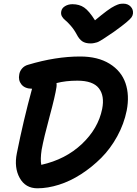

<svg xmlns="http://www.w3.org/2000/svg" viewBox="-20 -978 745 1047"><path d="M652.8 -958Q677.2 -958 692.4 -942.1Q707.5 -926.3 705.1 -903.8Q703.6 -893.1 697.5 -884Q691.4 -875 669.2 -856.2Q647 -837.4 602.1 -805.2Q591.3 -797.9 572 -784.9Q552.7 -772 546.4 -767.8Q540 -763.7 527.8 -756.3Q515.6 -749 509 -747.1Q502.4 -745.1 493.2 -743.2Q483.9 -741.2 474.1 -741.2Q445.8 -741.2 428.7 -752.7Q411.6 -764.2 397.9 -791Q383.8 -817.4 365.5 -838.1Q347.2 -858.9 335.7 -867.9Q324.2 -877 317.6 -888.9Q311 -900.9 314 -916Q316.9 -933.6 334.5 -944.3Q352.1 -955.1 375 -955.1Q412.6 -955.1 439.2 -936.8Q465.8 -918.5 498 -867.2Q536.6 -899.4 562.7 -918.7Q588.9 -938 606 -946Q623 -954.1 631.6 -956.1Q640.1 -958 652.8 -958ZM184.1 48.8Q118.7 48.8 87.4 -7.6Q56.2 -64 71.8 -142.1Q107.9 -322.8 154.8 -494.1Q115.2 -494.6 96.9 -517.6Q78.6 -540.5 85 -571.8Q87.4 -589.4 100.3 -604.5Q113.3 -619.6 133.8 -625Q283.7 -669.9 417 -669.9Q513.7 -669.9 577.6 -630.4Q641.6 -590.8 664.3 -524.7Q687 -458.5 670.9 -375Q656.2 -302.2 619.4 -234.9Q582.5 -167.5 532 -116.9Q481.4 -66.4 422.4 -28.3Q363.3 9.8 301.8 29.3Q240.2 48.8 184.1 48.8ZM207 -161.1Q199.2 -109.4 205.1 -79.1Q336.9 -108.4 426.3 -192.6Q515.6 -276.9 537.1 -383.8Q551.3 -455.6 519 -496.8Q486.8 -538.1 401.9 -538.1Q338.4 -538.1 288.1 -524.9Q289.6 -516.1 288.1 -503.9Q281.2 -456.1 250.5 -342.8Q219.7 -229.5 207 -161.1Z"/></svg>

Font: Shantell Sans Bouncy
Style: Italic
Weight: 600
Italic angle: -11.31°
Designer: Stephen Nixon, Anya Danilova, Shantell Martin
Foundry: Arrow Type
Version: Version 1.006;[9816181b4]